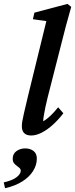

<svg xmlns="http://www.w3.org/2000/svg" viewBox="-83 -700 393 1003"><path d="M80.1 7.8Q55.7 7.8 43.5 -4.4Q31.2 -16.6 31.2 -39.1Q31.2 -51.8 33.2 -64.9Q35.2 -78.1 42 -107.9Q48.8 -137.7 63.5 -199.2L159.2 -589.8L88.9 -599.6L96.7 -633.8L269.5 -679.7L289.1 -664.1Q273.4 -610.4 261.2 -564Q249 -517.6 237.3 -470.7L166 -191.4Q159.2 -164.1 153.8 -138.7Q148.4 -113.3 145.5 -94.2Q142.6 -75.2 142.6 -66.4Q163.1 -78.1 182.1 -96.7Q201.2 -115.2 220.7 -139.6L248 -108.4Q223.6 -76.2 194.8 -49.8Q166 -23.4 136.2 -7.8Q106.4 7.8 80.1 7.8ZM-56.6 283.2 -63.5 252.9Q-16.6 242.2 4.4 225.1Q25.4 208 25.4 192.4Q25.4 183.6 19 177.7Q12.7 171.9 4.4 166Q-3.9 160.2 -10.3 151.9Q-16.6 143.6 -16.6 128.9Q-16.6 103.5 2.9 89.4Q22.5 75.2 48.8 75.2Q74.2 75.2 91.8 88.4Q109.4 101.6 109.4 128.9Q109.4 162.1 89.8 193.4Q70.3 224.6 33.2 248Q-3.9 271.5 -56.6 283.2Z"/></svg>

Font: Crimson Pro SemiBold
Style: Italic
Weight: 600
Italic angle: -12°
Designer: Jacques Le Bailly
Foundry: Baron von Fonthausen
Version: Version 1.003